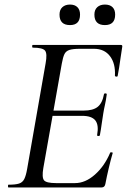

<svg xmlns="http://www.w3.org/2000/svg" viewBox="-20 -822 559 842"><path d="M17 0Q15 0 15 -6Q15 -12 17 -12Q48 -12 63.5 -17Q79 -22 86.5 -37Q94 -52 99 -81L180 -544Q188 -587 177.5 -600Q167 -613 124 -613Q121 -613 121 -619Q121 -625 124 -625H510Q518 -625 516 -616Q513 -598 509.5 -573.5Q506 -549 502.5 -526Q499 -503 496 -489Q495 -485 489.5 -486Q484 -487 484 -490Q487 -543 462.5 -575.5Q438 -608 392 -608H330Q300 -608 284.5 -603Q269 -598 262.5 -584.5Q256 -571 251 -543L170 -85Q163 -44 173 -31.5Q183 -19 226 -19H309Q354 -19 396 -56Q438 -93 463 -152Q464 -155 470 -154Q476 -153 474 -150Q466 -123 457 -85Q448 -47 442 -15Q439 0 426 0ZM418 -229Q417 -225 411 -225.5Q405 -226 406 -230Q414 -274 398 -294Q382 -314 340 -314H178L182 -337H347Q388 -337 408.5 -353.5Q429 -370 436 -409Q437 -413 443 -412.5Q449 -412 448 -407Q444 -378 440 -361Q436 -344 433 -325Q429 -302 426 -279Q423 -256 418 -229ZM440 -712Q394 -712 394 -758Q394 -779 406.5 -790.5Q419 -802 440 -802Q462 -802 473.5 -790.5Q485 -779 485 -758Q485 -712 440 -712ZM287 -712Q241 -712 241 -758Q241 -779 253.5 -790.5Q266 -802 287 -802Q308 -802 319.5 -790.5Q331 -779 331 -758Q331 -712 287 -712Z"/></svg>

Font: Cormorant Medium
Style: Italic
Weight: 500
Italic angle: -10°
Designer: Christian Thalmann (Catharsis Fonts)
Foundry: Catharsis Fonts
Version: Version 4.000